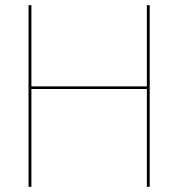

<svg xmlns="http://www.w3.org/2000/svg" viewBox="-20 -720 755 740"><path d="M90 -700H101V-387H546V-700H557V0H546V-377H101V0H90Z"/></svg>

Font: Jost* Hairline
Style: Regular
Weight: 100
Version: Version 3.7